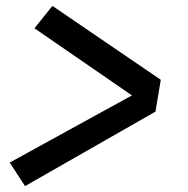

<svg xmlns="http://www.w3.org/2000/svg" viewBox="-20 -665 640 652"><path d="M65 -33 13 -113 428 -341 97 -569 158 -645 526 -394 508 -286Z"/></svg>

Font: Iosevka SS04 SmBd Ex Obl
Style: Regular
Weight: 600
Width: 7
Italic angle: -9°
Monospace: yes
Designer: Belleve Invis
Foundry: Belleve Invis
Version: Version 19.0.0; ttfautohint (v1.8.4)